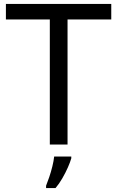

<svg xmlns="http://www.w3.org/2000/svg" viewBox="-20 -734 596 975"><path d="M323 0H233V-635H10V-714H545V-635H323ZM342 61V70Q337 88 325 115.5Q313 143 296.5 171.5Q280 200 262 221H214V209Q221 192 230 165.5Q239 139 246 110.5Q253 82 255 61Z"/></svg>

Font: Noto Sans
Style: Regular
Weight: 400
Designer: Monotype Design Team
Foundry: Monotype Imaging Inc.
Version: Version 1.902